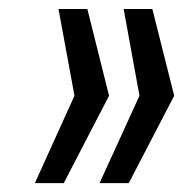

<svg xmlns="http://www.w3.org/2000/svg" viewBox="-20 -484 414 428"><path d="M368.3 -270.6 319.6 -464H255.6L290.9 -270.6L201.9 -75.7H267ZM223.1 -270.6 174.7 -464H110.4L146 -270.6L57.7 -75.7H122.1Z"/></svg>

Font: Secuela ExtLt
Style: Italic
Weight: 200
Italic angle: -8°
Designer: Fernando Haro
Foundry: deFharo
Version: Version 1.704